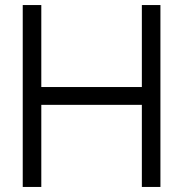

<svg xmlns="http://www.w3.org/2000/svg" viewBox="-20 -740 724 760"><path d="M70 0V-720H143.5V-395.5H541.5V-720H615V0H541.5V-325H143.5V0Z"/></svg>

Font: Vela Sans
Style: Regular
Weight: 400
Designer: Principal design: Mikhail Sharanda - project Manrope.
Design modification: Ravid Balaliev
Foundry: Mikhail Sharanda
Version: Version 1.001